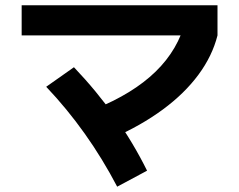

<svg xmlns="http://www.w3.org/2000/svg" viewBox="-20 -693 904 726"><path d="M681.8 -615.8 802.4 -559.1Q782.7 -481.2 730.3 -410.4Q677.9 -339.5 595.7 -278.9Q513.4 -218.2 404 -170.1L337.1 -280.1Q483.1 -339 568.5 -422.3Q654 -505.6 681.8 -615.8ZM154.7 -364.9 259.6 -438.8Q432 -257.9 536.1 -47.6L423.1 12.9Q312.4 -198.7 154.7 -364.9ZM61.9 -673H802.4V-559.1H61.9Z"/></svg>

Font: Pretendard GOV Variable
Style: Regular
Weight: 400
Designer: Base glyphs from Inter by Rasmus Andersson; Hangul glyphs from Noto Sans CJK(Source Han Sans) by Jang Soo-young and Kang
Foundry: Kil Hyung-jin
Version: Version 1.307;Glyphs 3.2 (3192)